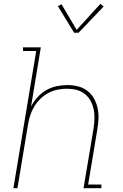

<svg xmlns="http://www.w3.org/2000/svg" viewBox="-20 -982 640 1002"><path d="M50 0 169 -716H100V-735H193L142 -426Q155 -452 175.5 -474.5Q196 -497 221.5 -511.5Q247 -526 275 -532Q303 -538 331 -538Q359 -538 386 -531.5Q413 -525 434.5 -509Q456 -493 469.5 -469.5Q483 -446 489 -419Q495 -392 494 -363.5Q493 -335 488 -307L440 -19H509V0H416L468 -310Q472 -335 473 -361Q474 -387 469 -411Q464 -435 452.5 -456Q441 -477 422 -492Q403 -507 379 -513Q355 -519 329 -519Q305 -519 280 -514Q255 -509 232.5 -497Q210 -485 191 -466.5Q172 -448 158.5 -425.5Q145 -403 137.5 -379.5Q130 -356 126 -331L71 0ZM367 -811 282 -950 301 -960 380 -826 504 -962 521 -948 390 -811Z"/></svg>

Font: Iosevka Curly Slab ThEx
Style: Italic
Weight: 100
Width: 7
Italic angle: -9°
Monospace: yes
Designer: Belleve Invis
Foundry: Belleve Invis
Version: Version 11.1.0; ttfautohint (v1.8.3)